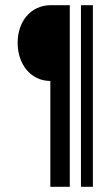

<svg xmlns="http://www.w3.org/2000/svg" viewBox="-20 -570 420 740"><path d="M292 -550V150H338V-550ZM48 -405C48 -322 99 -258 174 -258V150H249V-550H174C99 -549 48 -488 48 -405Z"/></svg>

Font: Fervojo
Style: Bold
Weight: 700
Designer: kohakuno
Version: ver.1.0